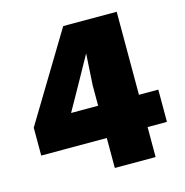

<svg xmlns="http://www.w3.org/2000/svg" viewBox="-104 -795 857 891"><g transform="rotate(-15 325.0 -349.0)"><path d="M339 0V-144H24V-278L278 -698H535V-299H628V-144H535V0ZM209 -299H339V-397L348 -548L273 -413Z"/></g></svg>

Font: Azeret Mono Thin ExtraBold
Style: Regular
Weight: 800
Version: Version 1.002